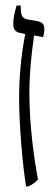

<svg xmlns="http://www.w3.org/2000/svg" viewBox="-20 -667 202 693"><path d="M74 6H82C97 -1 107 -8 117 -19C105 -83 86 -209 86 -330C86 -402 93 -467 103 -539L135 -533C139 -543 140 -553 140 -563C140 -579 132 -587 118 -590L79 -597C60 -601 55 -612 55 -636V-647H40C32 -621 28 -601 28 -581C28 -562 33 -551 58 -547L71 -544C55 -461 49 -380 49 -316C49 -215 61 -78 74 6Z"/></svg>

Font: Noto Serif Hebrew ExtraCondensed Light
Style: Regular
Weight: 300
Width: 2
Designer: Monotype Design Team
Foundry: Monotype Imaging Inc.
Version: Version 2.004